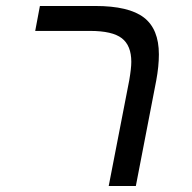

<svg xmlns="http://www.w3.org/2000/svg" viewBox="-20 -619 640 639"><path d="M432.1 0H341.8L410.2 -352.1Q417 -392.1 417 -413.1Q417 -467.3 385.5 -491.7Q354 -516.1 279.8 -516.1H97.2L112.8 -599.1H296.9Q408.7 -599.1 458.7 -560.8Q508.8 -522.5 508.8 -438Q508.8 -398.4 500 -351.1Z"/></svg>

Font: Cousine
Style: Italic
Weight: 400
Italic angle: -12°
Monospace: yes
Designer: Steve Matteson
Foundry: Monotype Imaging Inc.
Version: Version 1.21